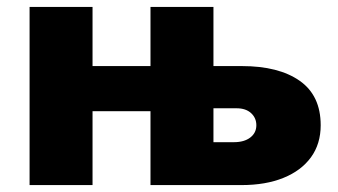

<svg xmlns="http://www.w3.org/2000/svg" viewBox="-20 -535 978 555"><path d="M65.5 0V-515H247.5V0ZM415 0V-515H597V-124H656Q686 -124 703.5 -137.5Q721 -151 721 -173Q721 -194 705.8 -208Q690.5 -222 664 -222H532.5L479 -213.5H187.5V-344H679Q785.5 -344 846.2 -301.5Q907 -259 907 -173Q907 -119 878.8 -80.2Q850.5 -41.5 799.2 -20.8Q748 0 678 0Z"/></svg>

Font: Geologica Roman ExtraBold
Style: Regular
Weight: 800
Designer: Sindre Bremnes, Frode Helland
Foundry: Monokrom Skriftforlag AS
Version: Version 1.010;gftools[0.9.28]